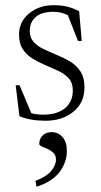

<svg xmlns="http://www.w3.org/2000/svg" viewBox="-20 -456 390 741"><path d="M186.5 -436Q216 -436 238.2 -430.8Q260.5 -425.5 285.5 -412.5L295.5 -298H281L242 -397Q217 -410.5 186 -410.5Q141 -410.5 118 -390.5Q95 -370.5 95 -337Q95 -311 109.2 -294.8Q123.5 -278.5 146.5 -267.5Q169.5 -256.5 195.5 -245.5Q222 -235 247.5 -220.5Q273 -206 289.5 -181.8Q306 -157.5 306 -118Q306 -59.5 263.2 -24.8Q220.5 10 156 10Q97 10 55 -7.5L40.5 -127H55.5L101 -19Q121 -13.5 147.5 -13.5Q200 -13.5 230.5 -38.2Q261 -63 261 -107Q261 -136.5 245 -154Q229 -171.5 204.2 -182.8Q179.5 -194 153 -205.5Q127 -216.5 104.2 -230.8Q81.5 -245 67.5 -266.8Q53.5 -288.5 53.5 -323Q53.5 -372 92.2 -404Q131 -436 186.5 -436ZM117 242Q159 226 177.5 203.8Q196 181.5 196 160Q196 143.5 186.2 134Q176.5 124.5 163.8 119Q151 113.5 141.2 109.2Q131.5 105 131.5 99.5Q131.5 80 144.2 67Q157 54 180 54Q204 54 221 72.5Q238 91 238 127Q238 169.5 210.8 206.8Q183.5 244 121 265Z"/></svg>

Font: Newsreader Text Light
Style: Regular
Weight: 300
Designer: Hugues Gentile
Foundry: Production Type
Version: Version 1.002